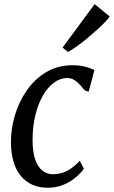

<svg xmlns="http://www.w3.org/2000/svg" viewBox="-20 -872 536 902"><path d="M205 10Q123 10 77.2 -46.2Q31.5 -102.5 31.5 -206Q31.5 -268 50.2 -331Q69 -394 105.8 -447.2Q142.5 -500.5 197 -533Q251.5 -565.5 322 -565.5Q351.5 -565.5 376.8 -559.5Q402 -553.5 423.5 -542.5L396.5 -441L378 -447.5Q359.5 -471 345.8 -483.5Q332 -496 320.5 -500.8Q309 -505.5 296 -505.5Q262.5 -505.5 232.8 -483.2Q203 -461 180.5 -421.2Q158 -381.5 145.5 -328.5Q133 -275.5 133 -214Q133 -159.5 145 -124Q157 -88.5 178.5 -71Q200 -53.5 228 -53.5Q253 -53.5 274.8 -60.8Q296.5 -68 316.2 -82.2Q336 -96.5 355 -116.5L374 -79Q357.5 -56.5 332.5 -36Q307.5 -15.5 275.2 -2.8Q243 10 205 10ZM274 -648.5 424.5 -852.5 495.5 -794.5Q489.5 -785 473.2 -768Q457 -751 434.5 -730.8Q412 -710.5 387.5 -690.2Q363 -670 339.8 -653.5Q316.5 -637 299.5 -628Z"/></svg>

Font: Merriweather 24pt SemiCondensed
Style: Italic
Weight: 400
Width: 4
Italic angle: -7.8°
Designer: Eben Sorkin
Foundry: Eben Sorkin
Version: Version 2.101